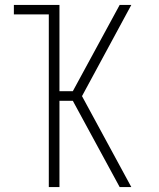

<svg xmlns="http://www.w3.org/2000/svg" viewBox="-20 -755 640 775"><path d="M463 0 274 -348H220V0H177V-697H36V-735H220V-387H274L463 -735H510L311 -367L510 0Z"/></svg>

Font: Iosevka Aile Extralight
Style: Regular
Weight: 200
Designer: Belleve Invis
Foundry: Belleve Invis
Version: Version 31.1.0; ttfautohint (v1.8.4)